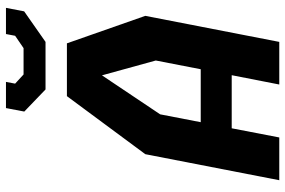

<svg xmlns="http://www.w3.org/2000/svg" viewBox="-180 -800 980 660"><g transform="rotate(-90 310.0 -470.0)"><path d="M20.5 0H167.5L199 -163.5H381.5L349.5 0H496L585.5 -460.5L491 -730H309.5L110 -460.5ZM220 -270 247 -409.5 381 -609.5 432 -424.5 402 -270ZM256.5 -876.5 332.5 -803.5H496L601 -877L613 -939.5H523L517 -908L474.5 -879H384L352.5 -908L358.5 -939.5H268.5Z"/></g></svg>

Font: Monaspace Krypton
Style: Bold Italic
Weight: 700
Italic angle: -11°
Designer: Riley Cran & the Lettermatic Team
Foundry: Lettermatic
Version: Version 1.101 (Monaspace Krypton)